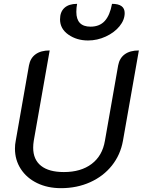

<svg xmlns="http://www.w3.org/2000/svg" viewBox="-20 -972 744 1001"><path d="M58 -197Q58 -219 62 -238L131 -631Q138 -669 165.5 -689Q193 -709 239 -709L156 -238Q153 -219 153 -202Q153 -140 194 -107.5Q235 -75 313 -75Q402 -75 458 -117.5Q514 -160 527 -238L596 -631Q603 -669 630.5 -689Q658 -709 704 -709L621 -238Q608 -165 563.5 -109Q519 -53 450 -22Q381 9 298 9Q228 9 173.5 -17.5Q119 -44 88.5 -91Q58 -138 58 -197ZM293 -871Q293 -910 316 -931Q339 -952 382 -952Q378 -932 378 -910Q378 -833 452 -833Q499 -833 526 -862.5Q553 -892 564 -952Q630 -952 630 -904Q630 -868 603 -835Q576 -802 531.5 -781.5Q487 -761 439 -761Q380 -761 336.5 -791.5Q293 -822 293 -871Z"/></svg>

Font: K2D
Style: Italic
Weight: 400
Italic angle: -10°
Designer: Katatrad Aksorn Co.,Ltd.
Foundry: Cadson Demak Co.,Ltd.
Version: Version 1.000; ttfautohint (v1.6)